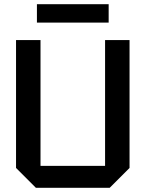

<svg xmlns="http://www.w3.org/2000/svg" viewBox="-20 -890 690 910"><path d="M56 -94V-700H172V-104H478V-700H594V-94L500 0H150ZM155 -783V-870H495V-783Z"/></svg>

Font: Tektur Medium
Style: Regular
Weight: 500
Designer: Adam Jagosz
Foundry: Adam Jagosz
Version: Version 1.005;gftools[0.9.30]